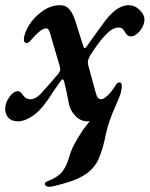

<svg xmlns="http://www.w3.org/2000/svg" viewBox="-35 -453 576 739"><path d="M521 -379Q521 -363 512.5 -347.5Q504 -332 492 -322.5Q480 -313 471 -313Q461 -313 456 -317Q451 -321 446 -329Q441 -339 436 -343Q431 -347 421 -347Q411 -347 399 -341Q387 -335 369 -316Q347 -294 311 -238Q303 -222 303 -213Q303 -210 305 -200L333 -98Q337 -82 342 -76.5Q347 -71 355 -71Q364 -71 379.5 -85.5Q395 -100 412 -128Q418 -136 425 -136Q434 -136 434 -121Q434 -117 432 -105Q430 -92 422 -73.5Q414 -55 411 -48Q383 14 373 61Q361 123 343.5 161Q326 199 286 223Q260 239 213.5 252.5Q167 266 155 266Q138 266 138 254Q138 248 149 244Q179 233 198 215Q217 197 230 156Q238 127 250 104Q262 81 285 46Q300 26 311 13Q308 14 302 14Q276 14 256.5 -5.5Q237 -25 231 -50L222 -95L212 -139Q210 -146 207 -147.5Q204 -149 200 -143Q195 -137 167 -96Q156 -77 141 -58Q117 -24 88 -5Q59 14 34 14Q10 14 -2.5 0.5Q-15 -13 -15 -34Q-15 -57 1 -79.5Q17 -102 34 -102Q44 -102 55 -85Q65 -71 83 -71Q102 -71 124 -94Q132 -104 154 -128Q189 -168 191 -171Q197 -180 197 -187Q197 -190 195 -198L157 -327Q152 -344 143 -344Q122 -344 80 -294Q73 -287 68 -287Q64 -287 60.5 -290Q57 -293 57 -299Q57 -325 77 -356.5Q97 -388 129 -410.5Q161 -433 196 -433Q219 -433 233 -416Q247 -399 257 -366L286 -274Q288 -268 291 -268Q295 -268 299 -275L358 -357Q386 -397 411 -415Q436 -433 460 -433Q484 -433 502.5 -414.5Q521 -396 521 -379Z"/></svg>

Font: EB Garamond
Style: Bold Italic
Weight: 700
Italic angle: -17.2°
Designer: Georg Duffner and Octavio Pardo
Foundry: Georg Duffner
Version: Version 1.000